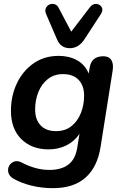

<svg xmlns="http://www.w3.org/2000/svg" viewBox="-20 -790 644 1000"><path d="M256 190Q196 190 142.5 176.5Q89 163 49 140Q28 127 23.5 108.5Q19 90 27.5 74Q36 58 54 51.5Q72 45 94 57Q126 74 162.5 84.5Q199 95 238 95Q298 95 335 68Q372 41 382 -19L394 -93Q368 -54 326 -33Q284 -12 233 -12Q145 -12 91 -65.5Q37 -119 37 -213Q37 -290 67.5 -355Q98 -420 154 -459.5Q210 -499 286 -499Q340 -499 381.5 -476Q423 -453 442 -407L447 -437Q456 -497 518 -497Q547 -497 559.5 -478Q572 -459 567 -424L504 -26Q488 79 426 134.5Q364 190 256 190ZM272 -107Q319 -107 351.5 -132.5Q384 -158 401 -200.5Q418 -243 418 -292Q418 -344 389.5 -374Q361 -404 308 -404Q262 -404 229.5 -378.5Q197 -353 180 -311Q163 -269 163 -220Q163 -167 191.5 -137Q220 -107 272 -107ZM344 -539Q296 -539 277 -585L220 -717Q213 -734 218.5 -747Q224 -760 236.5 -766Q249 -772 263 -768.5Q277 -765 285 -750L351 -625L448 -752Q463 -771 481.5 -769.5Q500 -768 509.5 -753Q519 -738 505 -716L421 -587Q390 -539 344 -539Z"/></svg>

Font: Nunito
Style: Bold Italic
Weight: 700
Italic angle: -9°
Designer: Vernon Adams
Foundry: Vernon Adams
Version: Version 3.601; ttfautohint (v1.8.2.53-6de2)